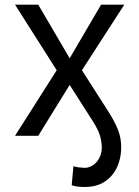

<svg xmlns="http://www.w3.org/2000/svg" viewBox="-20 -565 580 799"><path d="M42.6 0 215.9 -272.7 42.6 -545.5H139.2L269.9 -322.4L400.6 -545.5H497.2L321 -272.7L431.8 -99.4Q456.7 -60.7 471.1 -24.7Q485.4 11.4 484.4 54Q483.3 96.6 466.1 132.8Q448.9 169 415.5 191.1Q382.1 213.1 332.4 213.1Q317.5 213.1 304.9 211.6Q292.3 210.2 278.4 206L285.5 126.4Q291.9 129.6 308.9 131.6Q326 133.5 332.4 133.5Q351.6 133.5 370 120.4Q388.5 107.2 398.1 81.7Q407.7 56.1 400.6 18.5Q397 -1.8 387.8 -21.8Q378.6 -41.9 365.1 -62.5L269.9 -211.6L139.2 0Z"/></svg>

Font: Inter UI
Style: Regular
Weight: 400
Designer: Rasmus Andersson
Foundry: rsms
Version: 3.2;8d6f07862